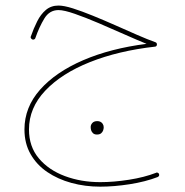

<svg xmlns="http://www.w3.org/2000/svg" viewBox="-20 -410 680 705"><path d="M194.8 -389.6Q167.5 -389.6 148.4 -373.5Q129.4 -357.4 116.5 -331.5Q103.5 -305.7 93.3 -276.4Q91.3 -272.9 93.8 -269.5Q96.2 -266.1 98.6 -265.1Q102.5 -263.7 106 -265.6Q109.4 -267.6 109.9 -270.5Q124 -311 142.8 -342Q161.6 -373 194.8 -373Q215.3 -373 255.1 -359.1Q294.9 -345.2 343 -324.7Q391.1 -304.2 437.7 -283.4Q484.4 -262.7 518.1 -249Q386.7 -232.4 285.6 -189Q184.6 -145.5 127.2 -80.8Q69.8 -16.1 69.8 65.4Q69.8 116.7 92.3 156Q114.7 195.3 153.6 221.7Q192.4 248 242.4 261.7Q292.5 275.4 348.1 275.4Q398.9 275.4 456.5 266.4Q514.2 257.3 558.6 240.2Q562 238.8 563.7 235.8Q565.4 232.9 564 229.5Q563.5 227.1 561.5 225.6Q559.6 224.1 557.4 223.6Q555.2 223.1 552.7 224.6Q509.8 241.2 453.6 250Q397.5 258.8 348.1 258.8Q277.8 258.8 218.3 236.6Q158.7 214.4 122.6 171.4Q86.4 128.4 86.4 65.4Q86.4 -13.7 146 -76.9Q205.6 -140.1 310.1 -181.9Q414.6 -223.6 549.8 -238.8Q553.2 -239.3 554.7 -241.7Q556.2 -244.1 556.2 -247.1Q556.2 -249.5 554.9 -251.7Q553.7 -253.9 550.8 -254.9Q522 -265.1 483.4 -282Q444.8 -298.8 403.1 -317.4Q361.3 -335.9 321 -352.3Q280.8 -368.7 247.8 -379.2Q214.8 -389.6 194.8 -389.6ZM313 56.2Q313 62.5 314.5 67.9Q316.4 74.2 321.5 79.1Q326.7 84 335.9 84Q345.7 84 351.1 79.6Q356.4 75.2 358.6 69.1Q360.8 63 360.8 57.1Q360.8 50.3 356.9 44.4Q354 40 349.1 37.4Q344.2 34.7 337.4 34.7Q325.2 34.7 319.1 41.5Q313 48.3 313 56.2Z"/></svg>

Font: Mikhak VF
Style: Regular
Weight: 100
Designer: Amin Abedi
Version: Version 3.001